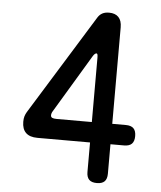

<svg xmlns="http://www.w3.org/2000/svg" viewBox="-53 -786 706 843"><g transform="rotate(5 300.0 -365.0)"><path d="M360 -255V-538Q360 -549 358.5 -553Q357 -557 354 -557Q352 -557 348 -554.5Q344 -552 339 -544L186 -289Q182 -283 180.5 -278Q179 -273 179 -269Q179 -261 185.5 -258Q192 -255 205 -255ZM360 -35V-165H128Q94 -165 77 -181.5Q60 -198 60 -230Q60 -244 63 -254Q66 -264 72 -274L344 -714Q352 -727 364 -733.5Q376 -740 394 -740Q421 -740 435.5 -725Q450 -710 450 -680V-255H510Q533 -255 544 -244Q555 -233 555 -210Q555 -187 544 -176Q533 -165 510 -165H450V-35Q450 -12 439 -1Q428 10 405 10Q382 10 371 -1Q360 -12 360 -35Z"/></g></svg>

Font: Maple Mono NF CN
Style: Regular
Weight: 400
Monospace: yes
Designer: subframe7536
Version: Version 7.000